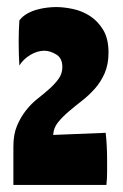

<svg xmlns="http://www.w3.org/2000/svg" viewBox="-20 -921 348 545"><path d="M288 -772Q288 -738 277 -713Q266 -688 249 -669Q232 -650 212 -634.5Q192 -619 174.5 -604Q157 -589 144.5 -573.5Q132 -558 131 -538L280 -544Q282 -526 283 -506.5Q284 -487 284 -468Q284 -449 284 -431.5Q284 -414 282 -396H18V-505Q18 -540 28.5 -564.5Q39 -589 54 -608Q69 -627 87.5 -641.5Q106 -656 121 -669.5Q136 -683 146.5 -697.5Q157 -712 157 -731Q157 -756 139.5 -766.5Q122 -777 106 -777Q86 -777 66 -765Q46 -753 35 -735Q34 -749 33.5 -767Q33 -785 33 -803Q33 -820 33.5 -833.5Q34 -847 35 -863Q44 -875 57.5 -882.5Q71 -890 86 -894Q101 -898 115 -899.5Q129 -901 139 -901Q161 -901 187 -895.5Q213 -890 235.5 -875.5Q258 -861 273 -836Q288 -811 288 -772Z"/></svg>

Font: Ranchers
Style: Regular
Weight: 400
Designer: Pablo Impallari, Brenda Gallo
Foundry: Pablo Impallari, Brenda Gallo
Version: Version 1.000; ttfautohint (v0.8) -G 200 -r 50